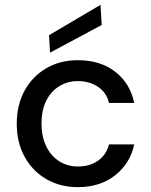

<svg xmlns="http://www.w3.org/2000/svg" viewBox="-20 -759 622 791"><path d="M301 12Q228 12 171 -21Q114 -54 81.5 -113Q49 -172 49 -249Q49 -327 81.5 -386Q114 -445 171 -478Q228 -511 301 -511Q393 -511 454.5 -463.5Q516 -416 533 -335H429Q419 -378 383.5 -401.5Q348 -425 300 -425Q260 -425 226 -405Q192 -385 171.5 -346Q151 -307 151 -249Q151 -207 163 -174Q175 -141 195.5 -118.5Q216 -96 243 -84.5Q270 -73 300 -73Q333 -73 359 -83.5Q385 -94 403.5 -114.5Q422 -135 429 -164H533Q516 -85 454 -36.5Q392 12 301 12ZM186 -542 182 -614 394 -739 399 -656Z"/></svg>

Font: DM Sans 20pt Medium
Style: Regular
Weight: 500
Version: Version 4.004;gftools[0.9.30]